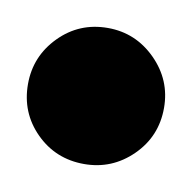

<svg xmlns="http://www.w3.org/2000/svg" viewBox="-39 -239 278 278"><g transform="rotate(10 100.0 -100.0)"><path d="M0 -100H200H0ZM100 -200Q58 -200 29 -170.5Q0 -141 0 -100Q0 -58 29 -29Q58 0 100 0Q141 0 170.5 -29Q200 -58 200 -100Q200 -141 170.5 -170.5Q141 -200 100 -200ZM100 -200Q58 -200 29 -170.5Q0 -141 0 -100Q0 -58 29 -29Q58 0 100 0Q141 0 170.5 -29Q200 -58 200 -100Q200 -141 170.5 -170.5Q141 -200 100 -200Z"/></g></svg>

Font: Wavefont Black
Style: Regular
Weight: 900
Version: Version 3.004;gftools[0.9.33]